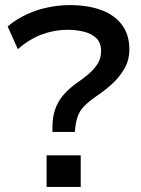

<svg xmlns="http://www.w3.org/2000/svg" viewBox="-20 -734 552 754"><path d="M186 -216V-235Q186 -273 196 -303Q206 -333 226.5 -358Q247 -383 280 -407Q305 -424 327 -442.5Q349 -461 363 -483Q377 -505 377 -533Q377 -566 358.5 -584Q340 -602 309.5 -609.5Q279 -617 245 -617Q194 -617 145 -599Q96 -581 50 -541L10 -630Q43 -658 83.5 -677Q124 -696 168.5 -705Q213 -714 253 -714Q324 -714 376.5 -695Q429 -676 458.5 -637Q488 -598 488 -540Q488 -497 467.5 -462.5Q447 -428 417 -401.5Q387 -375 358 -356Q328 -335 310.5 -317Q293 -299 285.5 -277.5Q278 -256 275 -228L274 -216ZM163 0V-124H297V0Z"/></svg>

Font: Nunito Sans 6pt SemiBold
Style: Regular
Weight: 600
Version: Version 3.101;gftools[0.9.27]